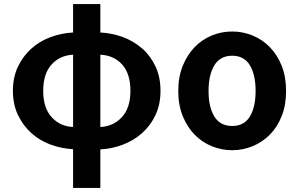

<svg xmlns="http://www.w3.org/2000/svg" viewBox="-20 -730 1481 951"><path d="M44 -280Q44 -348 69 -400Q94 -452 135 -489Q176 -526 230 -546Q284 -566 342 -569V-710H477V-569Q536 -566 589.5 -546Q643 -526 684.5 -489.5Q726 -453 750.5 -400.5Q775 -348 775 -280Q775 -213 750 -160Q725 -107 683.5 -70.5Q642 -34 588.5 -13.5Q535 7 477 10V201H342V9Q284 6 230 -14Q176 -34 135 -71Q94 -108 69 -160.5Q44 -213 44 -280ZM477 -101Q542 -104 584 -150Q626 -196 626 -280Q626 -365 585 -410.5Q544 -456 477 -459ZM194 -280Q194 -196 235.5 -150Q277 -104 342 -101V-459Q277 -456 235.5 -410.5Q194 -365 194 -280Z M1130 14Q1077 14 1028.5 -6Q980 -26 943.5 -63.5Q907 -101 885 -155.5Q863 -210 863 -279Q863 -349 885 -403.5Q907 -458 943.5 -496Q980 -534 1028.5 -554Q1077 -574 1130 -574Q1183 -574 1231.5 -554Q1280 -534 1317 -496Q1354 -458 1375.5 -403.5Q1397 -349 1397 -279Q1397 -210 1375.5 -155.5Q1354 -101 1317 -63.5Q1280 -26 1231.5 -6Q1183 14 1130 14ZM1130 -106Q1189 -106 1217.5 -152.5Q1246 -199 1246 -279Q1246 -360 1217.5 -407Q1189 -454 1130 -454Q1071 -454 1042 -407Q1013 -360 1013 -279Q1013 -199 1042 -152.5Q1071 -106 1130 -106Z"/></svg>

Font: Kinto Sans
Style: Bold
Weight: 700
Designer: Authors: Ryoko NISHIZUKA  (kana & ideographs); Paul D. Hunt (Latin, Greek & Cyrillic); Wenlong ZHANG  (bopomofo); Sandol
Foundry: Adobe Systems Incorporated, ookami Inc.
Version: Version 0.001